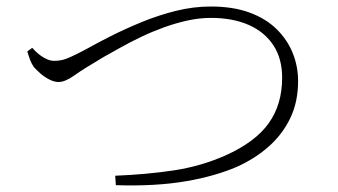

<svg xmlns="http://www.w3.org/2000/svg" viewBox="-20 -631 1040 590"><path d="M79 -484Q97 -464 114.5 -454Q132 -444 146 -444Q157 -444 168 -446Q179 -448 197 -456Q215 -464 245 -480Q277 -498 320.5 -520Q364 -542 415 -563Q466 -584 520 -597.5Q574 -611 628 -611Q696 -611 746.5 -592.5Q797 -574 830 -541.5Q863 -509 879.5 -468Q896 -427 896 -382Q896 -318 872 -268Q848 -218 805.5 -180.5Q763 -143 707 -118Q677 -105 637.5 -93.5Q598 -82 551 -74Q504 -66 450 -63Q396 -60 336 -62L334 -91Q432 -95 514.5 -107.5Q597 -120 672 -153Q764 -194 805.5 -252Q847 -310 847 -392Q847 -451 820 -492Q793 -533 744 -554.5Q695 -576 628 -576Q593 -576 556.5 -568Q520 -560 484 -547Q448 -534 414.5 -518Q381 -502 351.5 -485.5Q322 -469 297 -455Q236 -419 208 -399Q180 -379 160 -379Q147 -379 132 -386.5Q117 -394 104.5 -405Q92 -416 84 -425Q77 -435 72.5 -447Q68 -459 64 -473Z"/></svg>

Font: Noto Serif HK
Style: Regular
Weight: 200
Designer: Ryoko NISHIZUKA 西塚涼子 (kana & ideographs); Frank Grießhammer (Latin, Greek & Cyrillic); Wenlong ZHANG 张文龙 (bopomofo); San
Foundry: Adobe
Version: Version 2.001;hotconv 1.1.0;makeotfexe 2.6.0